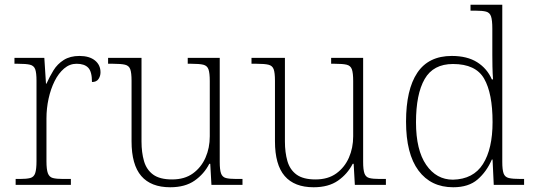

<svg xmlns="http://www.w3.org/2000/svg" viewBox="-20 -780 2248 810"><path d="M46 0V-25H64Q92 -25 107.5 -29Q123 -33 128.5 -49.5Q134 -66 134 -101V-439Q134 -473 128.5 -488Q123 -503 106.5 -507Q90 -511 56 -511H41V-536H167L174 -427H176Q189 -456 205.5 -483Q222 -510 249 -527Q276 -544 315 -544Q357 -544 380.5 -525Q404 -506 404 -475Q404 -459 395.5 -446.5Q387 -434 368 -434Q368 -478 352 -494.5Q336 -511 303 -511Q274 -511 250.5 -491Q227 -471 210.5 -438Q194 -405 185 -364Q176 -323 176 -280V-100Q176 -65 182 -49Q188 -33 203 -29Q218 -25 246 -25H279V0Z M698 10Q617 10 576 -37.5Q535 -85 535 -184V-439Q535 -473 529.5 -488Q524 -503 507.5 -507Q491 -511 457 -511H436V-536H577V-183Q577 -137 587.5 -100.5Q598 -64 626 -43.5Q654 -23 706 -23Q759 -23 794 -48.5Q829 -74 847 -115Q865 -156 865 -205V-438Q865 -472 859.5 -487.5Q854 -503 837.5 -507Q821 -511 787 -511H772V-536H907V-97Q907 -64 912.5 -48.5Q918 -33 933 -29Q948 -25 977 -25H1003V0H872L867 -89H863Q841 -46 801 -18Q761 10 698 10Z M1303 10Q1222 10 1181 -37.5Q1140 -85 1140 -184V-439Q1140 -473 1134.5 -488Q1129 -503 1112.5 -507Q1096 -511 1062 -511H1041V-536H1182V-183Q1182 -137 1192.5 -100.5Q1203 -64 1231 -43.5Q1259 -23 1311 -23Q1364 -23 1399 -48.5Q1434 -74 1452 -115Q1470 -156 1470 -205V-438Q1470 -472 1464.5 -487.5Q1459 -503 1442.5 -507Q1426 -511 1392 -511H1377V-536H1512V-97Q1512 -64 1517.5 -48.5Q1523 -33 1538 -29Q1553 -25 1582 -25H1608V0H1477L1472 -89H1468Q1446 -46 1406 -18Q1366 10 1303 10Z M1892 10Q1798 10 1745.5 -60.5Q1693 -131 1693 -267Q1693 -402 1740.5 -473Q1788 -544 1886 -544Q1951 -544 1993 -517.5Q2035 -491 2055 -445H2060Q2058 -472 2057.5 -499.5Q2057 -527 2057 -548V-659Q2057 -695 2051.5 -711Q2046 -727 2030.5 -731Q2015 -735 1987 -735H1965V-760H2099V-97Q2099 -64 2104.5 -48.5Q2110 -33 2126.5 -29Q2143 -25 2177 -25H2191V0H2063L2058 -107H2055Q2033 -56 1995 -23Q1957 10 1892 10ZM1891 -22Q1977 -24 2017.5 -88Q2058 -152 2058 -265Q2058 -386 2022.5 -448Q1987 -510 1891 -510Q1808 -510 1771.5 -446.5Q1735 -383 1735 -264Q1735 -147 1778 -84.5Q1821 -22 1891 -22Z"/></svg>

Font: Noto Serif Gujarati ExtraLight
Style: Regular
Weight: 250
Version: Version 2.102